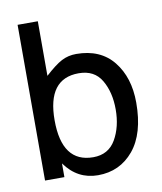

<svg xmlns="http://www.w3.org/2000/svg" viewBox="-81 -765 717 849"><g transform="rotate(-10 277.5 -340.5)"><path d="M284.2 -64.5Q352.5 -64.5 385.3 -121.1Q418 -177.7 418 -255.9Q418 -333 386.2 -387.2Q354.5 -441.4 284.2 -441.4Q143.6 -441.4 143.6 -254.9Q143.6 -64.5 284.2 -64.5ZM142.6 -61.5V0H55.7V-699.2H146.5V-454.1Q192.4 -496.1 222.2 -511.7Q252 -527.3 288.1 -527.3Q396.5 -527.3 454.6 -455.1Q512.7 -382.8 512.7 -269.5Q512.7 -130.9 451.2 -56.6Q389.6 17.6 291 17.6Q199.2 17.6 142.6 -61.5Z"/></g></svg>

Font: Druckschrift BY WOK
Style: Medium
Weight: 400
Version: Version 001.000